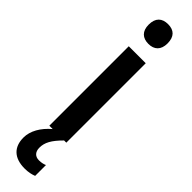

<svg xmlns="http://www.w3.org/2000/svg" viewBox="-340 -725 928 928"><g transform="rotate(45 124.0 -261.0)"><path d="M125 -753C84 -753 60 -731 60 -685C60 -640 85 -618 125 -618C164 -618 189 -640 189 -685C189 -731 166 -753 125 -753ZM107 109C107 74 123 44 167 0H182V-543H66V0H89C44 38 18 84 18 129C18 193 55 231 128 231C154 231 174 226 189 220V146C180 150 167 154 149 154C122 154 107 137 107 109Z"/></g></svg>

Font: Noto Sans Armenian Condensed SemiBold
Style: Regular
Weight: 600
Width: 3
Designer: Monotype Design Team
Foundry: Monotype Imaging Inc.
Version: Version 2.008